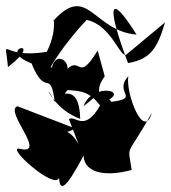

<svg xmlns="http://www.w3.org/2000/svg" viewBox="-24 -561 559 627"><path d="M233 -89C182 -185 115 -92 223 -141L33 -214C-12 -199 133 -53 41 -75C-10 -87 156 63 169 19C171 63 187 64 249 -53C250 -2 310 20 406 -6C393 -96 386 -38 472 -193C446 -100 386 -255 395 -312C341 -253 455 -238 307 -225C416 -263 277 -296 249 -214C335 -282 275 -250 318 -312L295 -396C219 -272 248 -412 167 -303C237 -334 163 -409 146 -342C125 -323 188 -422 259 -496C342 -479 370 -364 390 -384L515 -488C491 -408 471 -368 394 -355C324 -541 330 -594 422 -448C280 -460 263 -616 152 -495C141 -527 171 -476 129 -392C-26 -365 -8 -455 2 -342C132 -442 -44 -402 79 -354C126 -238 140 -342 155 -227C112 -315 142 -206 238 -173C235 -299 164 -232 197 -267C255 -262 291 -265 354 -124C334 -195 361 -233 317 -243C255 -115 224 -188 201 -172Z"/></svg>

Font: Asimov Silicon
Style: Regular
Weight: 400
Designer: Google
Version: Version 2.000980; 2014